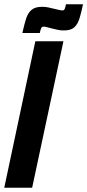

<svg xmlns="http://www.w3.org/2000/svg" viewBox="-37 -882 410 902"><path d="M-17 0 129 -688H261L114 0ZM68 -727Q77 -767 85.5 -794Q94 -821 111 -835.5Q128 -850 160 -850Q178 -850 190.5 -847Q203 -844 216 -841Q226 -839 238 -836Q250 -833 256 -833Q264 -833 267 -840Q270 -847 273 -862H353Q345 -823 336.5 -795.5Q328 -768 312 -753.5Q296 -739 263 -739Q246 -739 234 -742Q222 -745 208 -748Q198 -750 186.5 -753.5Q175 -757 168 -757Q160 -757 156.5 -749.5Q153 -742 150 -727Z"/></svg>

Font: Saira UltraCondensed Black
Style: Italic
Weight: 900
Width: 1
Italic angle: -12°
Designer: Hector Gatti with collaboration of the Omnibus-Type team
Foundry: Omnibus-Type
Version: Version 1.101